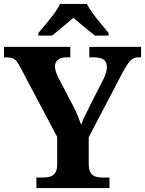

<svg xmlns="http://www.w3.org/2000/svg" viewBox="-20 -951 734 971"><path d="M164.2 0V-53H194.2Q216.2 -53 232.9 -57.8Q249.7 -62.6 259.5 -77.1Q269.2 -91.6 269.2 -120V-258.6L84.2 -608Q73.8 -627.6 65.2 -639.1Q56.5 -650.6 44.8 -655.8Q33.1 -661 13.2 -661H0.2V-714H335.5V-661H317.7Q287.8 -661 272.9 -648.6Q258 -636.2 258 -615.6Q258 -603.4 262.6 -588.8Q267.1 -574.2 273.7 -560.9L347.7 -419.4Q363 -390.7 372.6 -367.1Q382.2 -343.4 390.2 -320.4Q399.7 -344.9 414.7 -375.6Q429.7 -406.3 445.5 -437.9L503.7 -551.8Q514.3 -574 517.4 -588.9Q520.6 -603.8 520.6 -611.8Q520.6 -637.8 504.2 -649.4Q487.8 -661 454.8 -661H431.6V-714H693.5V-661H681.5Q664.6 -661 652.4 -654.3Q640.2 -647.6 628.2 -630.8Q616.1 -614.1 599.7 -583.6L428.8 -257.4V-121Q428.8 -92.3 438.1 -77.7Q447.3 -63 462.8 -58Q478.4 -53 496.3 -53H533.8V0ZM174 -784Q190 -803 211.6 -829Q233.2 -855 253.5 -882Q273.8 -909 283.8 -931H419.4Q430.4 -909 450.2 -882Q470.1 -855 492.2 -829Q514.3 -803 529.3 -784V-771H460.1Q446.3 -782 426.3 -798.2Q406.2 -814.3 386.2 -831.1Q366.1 -847.9 351.1 -861Q336.1 -847.9 316.1 -831.1Q296.1 -814.3 276.8 -798.2Q257.5 -782 243.1 -771H174Z"/></svg>

Font: Noto Serif Telugu
Style: Regular
Weight: 400
Designer: Jelle Bosma - Monotype Design Team
Foundry: Monotype Imaging Inc.
Version: Version 2.003